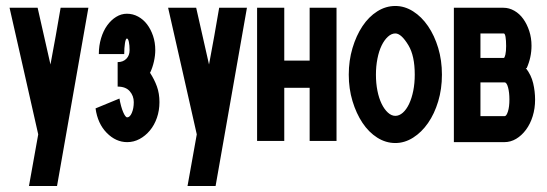

<svg xmlns="http://www.w3.org/2000/svg" viewBox="-20 -474 1831 643"><path d="M276 -448 171 149H77L108 -24Q85 -128 60 -236.5Q35 -345 12 -448H106L149 -258Q158 -306 166.5 -353Q175 -400 183 -448Z M311 -293Q311 -321 318.5 -346Q326 -371 339 -389Q352 -407 369 -417.5Q386 -428 405 -428Q425 -428 442.5 -418.5Q460 -409 472.5 -392.5Q485 -376 492.5 -354Q500 -332 500 -306Q500 -288 495.5 -268Q491 -248 483 -231H482Q497 -208 505.5 -184.5Q514 -161 514 -132Q514 -104 505.5 -79.5Q497 -55 482 -37Q467 -19 447.5 -8.5Q428 2 406 2Q368 2 337.5 -29Q307 -60 300 -111L380 -144Q385 -116 392.5 -98.5Q400 -81 406 -81Q415 -81 421.5 -96Q428 -111 428 -132Q428 -153 414.5 -168.5Q401 -184 374 -184V-266Q392 -266 403 -277Q414 -288 414 -306Q414 -323 411.5 -334Q409 -345 405 -345Q401 -345 398.5 -329.5Q396 -314 396 -293Z M807 -448 702 149H608L639 -24Q616 -128 591 -236.5Q566 -345 543 -448H637L680 -258Q689 -306 697.5 -353Q706 -400 714 -448Z M1107 -448V-2H1017V-180H932V-2H841V-448H932V-271H1017V-448Z M1304 -454Q1335 -454 1363.5 -436Q1392 -418 1413.5 -386.5Q1435 -355 1447.5 -313.5Q1460 -272 1460 -224Q1460 -176 1447.5 -134.5Q1435 -93 1413.5 -62Q1392 -31 1363.5 -13Q1335 5 1304 5Q1272 5 1243.5 -13Q1215 -31 1194 -62.5Q1173 -94 1160.5 -135.5Q1148 -177 1148 -224Q1148 -271 1160.5 -313Q1173 -355 1194 -386.5Q1215 -418 1243.5 -436Q1272 -454 1304 -454ZM1348 -322Q1324 -362 1304 -362Q1291 -362 1279 -351Q1267 -340 1258 -321.5Q1249 -303 1244 -277.5Q1239 -252 1239 -224Q1239 -195 1244 -170Q1249 -145 1258 -126.5Q1267 -108 1279 -97Q1291 -86 1304 -86Q1317 -86 1329 -96.5Q1341 -107 1350 -126Q1359 -145 1364 -170Q1369 -195 1369 -224Q1369 -287 1348 -322Z M1666 -448Q1685 -448 1702.5 -438Q1720 -428 1732.5 -410.5Q1745 -393 1752.5 -370Q1760 -347 1760 -321Q1760 -282 1744 -246H1741Q1759 -223 1765.5 -195.5Q1772 -168 1772 -140Q1772 -111 1764 -85Q1756 -59 1741.5 -39.5Q1727 -20 1708.5 -9Q1690 2 1669 2H1500V-448ZM1589 -198V-85H1670Q1676 -85 1681 -100.5Q1686 -116 1686 -141Q1686 -164 1681.5 -181Q1677 -198 1670 -198ZM1589 -362V-280H1667Q1670 -280 1672.5 -291Q1675 -302 1675 -320Q1675 -339 1673 -350.5Q1671 -362 1667 -362Z"/></svg>

Font: Fundamental  Brigade Condensed
Style: Regular
Weight: 400
Width: 3
Designer: Peter Wiegel, original typeface by Carl Albert Fahrenwaldt 1901
Foundry: Peter Wiegel
Version: Version 0.000 2012 initial release